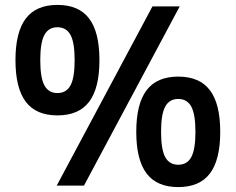

<svg xmlns="http://www.w3.org/2000/svg" viewBox="-20 -756 960 782"><path d="M211 0 601 -730H712L322 0ZM214 -286Q127 -286 85 -341.5Q43 -397 43 -511Q43 -625 85 -680.5Q127 -736 214 -736Q301 -736 343 -680.5Q385 -625 385 -511Q385 -397 343 -341.5Q301 -286 214 -286ZM214 -377Q250 -377 267 -408Q284 -439 284 -511Q284 -583 267 -614Q250 -645 214 -645Q178 -645 161 -614Q144 -583 144 -511Q144 -439 161 -408Q178 -377 214 -377ZM706 6Q619 6 577 -49.5Q535 -105 535 -219Q535 -333 577 -388.5Q619 -444 706 -444Q793 -444 835 -388.5Q877 -333 877 -219Q877 -105 835 -49.5Q793 6 706 6ZM706 -85Q742 -85 759 -116Q776 -147 776 -219Q776 -291 759 -322Q742 -353 706 -353Q670 -353 653 -322Q636 -291 636 -219Q636 -147 653 -116Q670 -85 706 -85Z"/></svg>

Font: M PLUS 1 Medium
Style: Regular
Weight: 500
Designer: Coji Morishita
Foundry: UNDERFOREST DESIGN
Version: Version 1.001